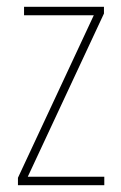

<svg xmlns="http://www.w3.org/2000/svg" viewBox="-20 -547 357 567"><path d="M288 0V-25H62L287 -507V-527H51V-502H257L33 -22V0Z"/></svg>

Font: Noto Sans Gujarati Condensed Thin
Style: Regular
Weight: 100
Width: 3
Designer: Jelle Bosma - Monotype Design Team, Universal Thirst
Foundry: Monotype Imaging Inc.
Version: Version 2.106